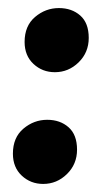

<svg xmlns="http://www.w3.org/2000/svg" viewBox="-20 -438 259 476"><path d="M116 -259Q85 -259 63 -279.5Q41 -300 41 -334Q41 -374 67 -396Q93 -418 126 -418Q158 -418 179 -399.5Q200 -381 200 -344Q200 -308 175 -283.5Q150 -259 116 -259ZM87 18Q56 18 34 -2.5Q12 -23 12 -57Q12 -97 38 -119Q64 -141 97 -141Q129 -141 150 -122.5Q171 -104 171 -67Q171 -31 146 -6.5Q121 18 87 18Z"/></svg>

Font: Alkatra Medium
Style: Regular
Weight: 500
Designer: Suman Bhandary
Version: Version 1.100;gftools[0.9.22]